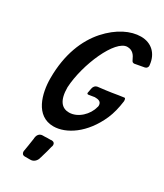

<svg xmlns="http://www.w3.org/2000/svg" viewBox="-248 -845 1046 1222"><g transform="rotate(30 274.5 -233.5)"><path d="M395 -224C395 -223 395 -222 394 -220V-221C380 -162 320 -101 254 -101C202 -101 166 -138 166 -236C175 -407 280 -649 368 -649C408 -649 425 -622 437 -595C443 -580 449 -578 459 -578C483 -583 506 -587 530 -591C543 -594 549 -605 549 -615L548 -619V-622C540 -697 490 -749 411 -749C337 -749 250 -708 174 -623C98 -537 43 -409 43 -232C43 -120 81 25 212 25C304 25 420 -49 487 -202C504 -241 515 -286 522 -338C522 -350 520 -360 514 -360C511 -360 509 -359 507 -359L472 -354C442 -349 413 -344 387 -341L329 -334C315 -332 304 -320 301 -303L296 -275C295 -274 295 -271 295 -268C295 -262 299 -261 305 -261L348 -268C373 -268 397 -264 397 -234C397 -230 396 -226 395 -222ZM192 282C214 282 232 267 240 244H239C241 239 242 234 244 230L247 219C255 192 261 172 267 145L270 137C271 133 271 131 271 128C271 117 265 108 249 107C243 108 238 108 231 108H214C204 109 193 109 183 109C162 109 148 124 145 145C144 148 144 151 144 155C141 173 138 192 135 214L129 250C128 252 128 255 128 259C128 271 135 282 151 282Z"/></g></svg>

Font: Bangerz
Style: Regular
Weight: 400
Designer: vernon adams
Foundry: Vernon Adams
Version: Version 2.10;December 28, 2023;FontCreator 13.0.0.2683 64-bi